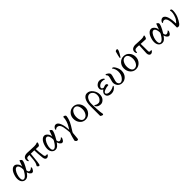

<svg xmlns="http://www.w3.org/2000/svg" viewBox="476 -2532 4625 4625"><g transform="rotate(-45 2788.5 -219.0)"><path d="M143.6 -30.3Q189.5 -30.3 244.6 -106Q299.8 -181.6 299.8 -213.9Q299.8 -276.4 279.3 -318.8Q258.8 -361.3 225.1 -361.3Q191.4 -361.3 160.6 -320.3Q129.9 -279.3 111.3 -221.2Q92.8 -163.1 92.8 -116.7Q92.8 -70.3 106.9 -50.3Q121.1 -30.3 143.6 -30.3ZM462.9 -114.3Q475.6 -109.4 475.6 -86.4Q475.6 -76.2 452.6 -36.6Q429.7 2.9 398.9 2.9Q368.2 2.9 341.8 -30.3Q315.4 -63.5 311.5 -100.6Q272.5 -44.9 240.2 -18.1Q208 8.8 166 8.8Q106.4 8.8 70.8 -34.2Q35.2 -77.1 35.2 -151.9Q35.2 -226.6 75.7 -318.8Q95.7 -364.3 131.3 -395.5Q167 -426.8 209 -426.8Q251 -426.8 290.5 -381.3Q330.1 -335.9 330.1 -272.5Q358.4 -341.3 386.7 -425.8Q401.4 -425.8 421.4 -408.7Q441.4 -391.6 441.4 -373Q441.4 -313 348.6 -158.2L336.9 -138.7Q342.8 -98.6 354.5 -84.5Q366.2 -70.3 387.7 -70.3Q409.2 -70.3 433.6 -86.9Q458 -103.5 462.9 -114.3Z M525.4 -258.8Q506.8 -283.7 506.8 -316.4Q506.8 -349.6 521 -373Q535.2 -396.5 566.4 -410.2Q597.7 -423.8 640.1 -423.8Q682.6 -423.8 748 -418.9Q813.5 -414.1 880.9 -414.1Q948.2 -414.1 984.4 -433.6Q999 -430.7 1003.9 -419.9Q1003.9 -407.2 988.3 -372.6Q972.7 -337.9 953.1 -337.9Q895.5 -337.9 859.4 -340.8Q861.3 -234.4 881.8 -108.4Q889.6 -58.6 929.7 -58.6Q954.1 -58.6 960.9 -63.5Q967.8 -58.6 967.8 -48.3Q967.8 -38.1 944.8 -17.6Q921.9 2.9 898.4 2.9Q837.9 2.9 829.1 -86.9Q811.5 -260.7 812.5 -344.7Q782.2 -347.7 696.3 -347.7Q668.9 -28.3 649.4 0Q639.6 2.9 626.5 2.9Q613.3 2.9 599.1 -12.7Q585 -28.3 585 -36.1Q617.7 -89.4 625.5 -130.4Q632.8 -170.9 635.3 -191.4Q637.7 -211.9 642.1 -264.2Q646.5 -316.4 649.4 -349.6Q590.8 -349.6 574.2 -342.8Q544.9 -329.1 544.9 -283.2Q544.9 -276.4 545.9 -270.5Q546.9 -264.6 538.6 -261.7Q530.3 -258.8 525.4 -258.8Z M1165 -30.3Q1210.9 -30.3 1266.1 -106Q1321.3 -181.6 1321.3 -213.9Q1321.3 -276.4 1300.8 -318.8Q1280.3 -361.3 1246.6 -361.3Q1212.9 -361.3 1182.1 -320.3Q1151.4 -279.3 1132.8 -221.2Q1114.3 -163.1 1114.3 -116.7Q1114.3 -70.3 1128.4 -50.3Q1142.6 -30.3 1165 -30.3ZM1484.4 -114.3Q1497.1 -109.4 1497.1 -86.4Q1497.1 -76.2 1474.1 -36.6Q1451.2 2.9 1420.4 2.9Q1389.6 2.9 1363.3 -30.3Q1336.9 -63.5 1333 -100.6Q1293.9 -44.9 1261.7 -18.1Q1229.5 8.8 1187.5 8.8Q1127.9 8.8 1092.3 -34.2Q1056.6 -77.1 1056.6 -151.9Q1056.6 -226.6 1097.2 -318.8Q1117.2 -364.3 1152.8 -395.5Q1188.5 -426.8 1230.5 -426.8Q1272.5 -426.8 1312 -381.3Q1351.6 -335.9 1351.6 -272.5Q1379.9 -341.3 1408.2 -425.8Q1422.9 -425.8 1442.9 -408.7Q1462.9 -391.6 1462.9 -373Q1462.9 -313 1370.1 -158.2L1358.4 -138.7Q1364.3 -98.6 1376 -84.5Q1387.7 -70.3 1409.2 -70.3Q1430.7 -70.3 1455.1 -86.9Q1479.5 -103.5 1484.4 -114.3Z M1724.6 -39.1Q1724.6 -63.5 1721.2 -88.9Q1717.8 -114.3 1714.8 -153.3Q1711.9 -192.4 1700.7 -240.2Q1689.5 -288.1 1671.9 -312Q1654.3 -335.9 1635.7 -344.7Q1617.2 -353.5 1596.2 -353.5Q1575.2 -353.5 1559.1 -343.8Q1543 -334 1536.1 -324.2Q1532.2 -324.2 1527.8 -332Q1523.4 -339.8 1523.4 -344.7Q1533.2 -377 1559.1 -399.9Q1585 -422.9 1614.3 -422.9Q1674.8 -421.9 1710.4 -341.3Q1746.1 -260.7 1752.9 -151.4Q1756.8 -100.6 1756.8 -99.6Q1765.6 -116.2 1797.9 -167Q1830.1 -217.8 1852.1 -285.6Q1874 -353.5 1874 -414.1Q1874 -425.8 1890.1 -425.8Q1906.2 -425.8 1925.8 -411.6Q1945.3 -397.5 1945.3 -381.3Q1945.3 -365.2 1935.1 -321.3Q1924.8 -277.3 1900.9 -221.2Q1877 -165 1773.4 -3.9Q1763.7 14.6 1761.7 64.5Q1759.8 114.3 1750 191.4Q1746.6 218.3 1731.4 220.7Q1725.6 221.7 1712.4 221.7Q1699.2 221.7 1687 211.4Q1674.8 201.2 1668 190.4Q1661.1 179.7 1662.6 168.5Q1664.1 157.2 1685.5 79.1Q1707 1 1724.6 -39.1Z M2071.8 -367.2Q2129.9 -428.7 2216.3 -428.7Q2302.7 -428.7 2359.4 -364.3Q2416 -299.8 2416 -209.5Q2416 -119.1 2356.4 -55.7Q2296.9 7.8 2210.4 7.8Q2124 7.8 2068.8 -57.1Q2013.7 -122.1 2013.7 -213.9Q2013.7 -305.7 2071.8 -367.2ZM2228.5 -390.6Q2167 -390.6 2130.4 -330.6Q2093.8 -270.5 2093.8 -196.8Q2093.8 -123 2120.6 -76.7Q2147.5 -30.3 2197.3 -30.3Q2260.7 -30.3 2298.3 -90.3Q2335.9 -150.4 2335.9 -223.6Q2335.9 -296.9 2307.1 -343.8Q2278.3 -390.6 2228.5 -390.6Z M2732.4 5.9Q2642.6 5.9 2600.6 -60.5Q2598.6 -67.4 2598.6 -80.6Q2598.6 -93.8 2601.6 -93.8Q2604.5 -93.8 2616.2 -84Q2627.9 -74.2 2652.3 -64.9Q2676.8 -55.7 2713.4 -55.7Q2750 -55.7 2789.1 -100.6Q2828.1 -145.5 2828.1 -215.3Q2828.1 -285.2 2789.1 -325.2Q2750 -365.2 2709 -365.2Q2647.5 -365.2 2611.3 -302.2Q2575.2 -239.3 2577.1 -160.2Q2577.1 -141.6 2579.1 -86.9Q2581.1 -32.2 2582 9.3Q2583 50.8 2590.3 120.6Q2597.7 190.4 2603.5 206.1Q2591.8 222.7 2582 222.7Q2572.3 222.7 2546.4 210Q2520.5 197.3 2520.5 187.5V-137.7Q2520.5 -278.3 2565.4 -350.6Q2610.4 -422.9 2681.6 -422.9Q2766.6 -422.9 2824.7 -345.7Q2882.8 -268.6 2882.8 -182.1Q2882.8 -95.7 2835.4 -44.9Q2788.1 5.9 2732.4 5.9Z M2992.2 -110.4Q2992.2 -85.9 3020.5 -70.3Q3048.8 -54.7 3080.6 -54.7Q3112.3 -54.7 3137.2 -59.6Q3162.1 -64.5 3181.2 -71.8Q3200.2 -79.1 3215.3 -86.4Q3230.5 -93.8 3239.7 -98.6Q3249 -103.5 3250 -103.5Q3255.9 -103.5 3255.9 -93.8Q3255.9 -84 3252.9 -75.2Q3187.5 4.9 3102.5 4.9Q3037.1 4.9 2997.6 -23.4Q2958 -51.8 2958 -104.5Q2958 -157.2 3024.4 -207Q2966.8 -236.3 2966.8 -285.2Q2966.8 -349.6 3012.7 -387.2Q3058.6 -424.8 3105.5 -424.8Q3170.9 -424.8 3223.6 -377.9Q3226.6 -373 3226.6 -363.8Q3226.6 -354.5 3221.7 -349.6Q3192.4 -366.2 3142.6 -366.2Q3092.8 -366.2 3051.3 -335.9Q3009.8 -305.7 3009.8 -273.4Q3009.8 -252.9 3029.3 -241.2Q3048.8 -229.5 3065.4 -229.5Q3120.1 -251 3136.2 -251Q3152.3 -251 3164.1 -247.1Q3187.5 -227.5 3187.5 -210.4Q3187.5 -193.4 3179.7 -193.4Q3119.1 -193.4 3055.7 -167.5Q2992.2 -141.6 2992.2 -110.4Z M3435.5 -27.3Q3487.3 -27.3 3537.1 -91.8Q3586.9 -156.2 3586.9 -251Q3586.9 -345.7 3530.3 -414.1Q3530.3 -421.9 3548.8 -421.9Q3567.4 -421.9 3590.8 -394Q3614.3 -366.2 3635.7 -314.5Q3657.2 -262.7 3657.2 -220.7Q3657.2 -113.3 3599.6 -52.7Q3542 7.8 3463.4 7.8Q3384.8 7.8 3343.8 -42Q3302.7 -91.8 3302.7 -155.3Q3302.7 -181.6 3322.8 -249Q3342.8 -316.4 3342.8 -344.7Q3342.8 -373 3315.4 -400.4Q3311.5 -404.3 3311.5 -418Q3311.5 -421.9 3328.1 -421.9Q3344.7 -421.9 3381.8 -392.6Q3418.9 -363.3 3418.9 -330.6Q3418.9 -297.9 3393.6 -217.8Q3368.2 -137.7 3368.2 -108.9Q3368.2 -80.1 3388.2 -53.7Q3408.2 -27.3 3435.5 -27.3Z M3927.7 -661.1Q3953.1 -661.1 3953.1 -638.7Q3953.1 -606.4 3909.7 -532.7Q3866.2 -459 3856.4 -455.1H3853.5Q3850.6 -455.1 3846.2 -458Q3841.8 -460.9 3841.8 -467.3Q3841.8 -473.6 3856 -536.6Q3870.1 -599.6 3882.8 -636.7Q3885.7 -644.5 3900.4 -652.8Q3915 -661.1 3927.7 -661.1ZM3790.5 -367.2Q3848.6 -428.7 3935.1 -428.7Q4021.5 -428.7 4078.1 -364.3Q4134.8 -299.8 4134.8 -209.5Q4134.8 -119.1 4075.2 -55.7Q4015.6 7.8 3929.2 7.8Q3842.8 7.8 3787.6 -57.1Q3732.4 -122.1 3732.4 -213.9Q3732.4 -305.7 3790.5 -367.2ZM3947.3 -390.6Q3885.7 -390.6 3849.1 -330.6Q3812.5 -270.5 3812.5 -196.8Q3812.5 -123 3839.4 -76.7Q3866.2 -30.3 3916 -30.3Q3979.5 -30.3 4017.1 -90.3Q4054.7 -150.4 4054.7 -223.6Q4054.7 -296.9 4025.9 -343.8Q3997.1 -390.6 3947.3 -390.6Z M4211.9 -258.8Q4193.4 -283.7 4193.4 -316.4Q4193.4 -349.6 4208.5 -373Q4223.6 -396.5 4256.3 -410.2Q4289.1 -423.8 4326.7 -423.8Q4364.3 -423.8 4421.9 -418.9Q4479.5 -414.1 4538.1 -414.1Q4596.7 -414.1 4627.9 -433.6Q4639.6 -430.7 4644.5 -419.9Q4644.5 -407.2 4630.9 -372.6Q4617.2 -337.9 4599.6 -337.9Q4582 -337.9 4437.5 -345.7Q4437.5 -310.5 4439.5 -240.2Q4441.4 -169.9 4440.4 -98.6Q4439.5 -58.6 4475.6 -58.6Q4500 -58.6 4506.8 -63.5Q4513.7 -58.6 4513.7 -48.3Q4513.7 -38.1 4490.7 -17.6Q4467.8 2.9 4439.5 2.9Q4411.1 2.9 4393.1 -22.5Q4375 -47.9 4375 -86.9L4388.7 -348.6L4334 -352.5H4306.2Q4231.4 -352.5 4231.4 -283.2Q4231.4 -276.4 4232.4 -270.5Q4233.4 -264.6 4225.1 -261.7Q4216.8 -258.8 4211.9 -258.8Z M4803.7 -30.3Q4849.6 -30.3 4904.8 -106Q4960 -181.6 4960 -213.9Q4960 -276.4 4939.5 -318.8Q4918.9 -361.3 4885.3 -361.3Q4851.6 -361.3 4820.8 -320.3Q4790 -279.3 4771.5 -221.2Q4752.9 -163.1 4752.9 -116.7Q4752.9 -70.3 4767.1 -50.3Q4781.2 -30.3 4803.7 -30.3ZM5123 -114.3Q5135.7 -109.4 5135.7 -86.4Q5135.7 -76.2 5112.8 -36.6Q5089.8 2.9 5059.1 2.9Q5028.3 2.9 5002 -30.3Q4975.6 -63.5 4971.7 -100.6Q4932.6 -44.9 4900.4 -18.1Q4868.2 8.8 4826.2 8.8Q4766.6 8.8 4731 -34.2Q4695.3 -77.1 4695.3 -151.9Q4695.3 -226.6 4735.8 -318.8Q4755.9 -364.3 4791.5 -395.5Q4827.1 -426.8 4869.1 -426.8Q4911.1 -426.8 4950.7 -381.3Q4990.2 -335.9 4990.2 -272.5Q5018.6 -341.3 5046.9 -425.8Q5061.5 -425.8 5081.5 -408.7Q5101.6 -391.6 5101.6 -373Q5101.6 -313 5008.8 -158.2L4997.1 -138.7Q5002.9 -98.6 5014.6 -84.5Q5026.4 -70.3 5047.9 -70.3Q5069.3 -70.3 5093.8 -86.9Q5118.2 -103.5 5123 -114.3Z M5473.6 -205.1Q5527.3 -334 5504.9 -410.2Q5503.9 -413.1 5507.8 -417.5Q5511.7 -421.9 5520 -421.9Q5528.3 -421.9 5540 -415.5Q5568.8 -399.9 5551.3 -290Q5541 -225.6 5520.5 -178.7Q5438.5 4.9 5377.9 4.9Q5346.7 4.9 5333 -6.8V-93.8Q5333 -170.4 5329.1 -196.8Q5325.2 -222.7 5320.8 -250Q5316.4 -277.3 5308.6 -292.5Q5300.8 -307.6 5290.5 -323.2Q5271.5 -352.5 5231.4 -352.5Q5214.8 -352.5 5198.7 -342.8Q5182.6 -333 5175.8 -323.2Q5171.9 -323.2 5167.5 -331.1Q5163.1 -338.9 5163.1 -343.8Q5172.9 -376 5198.7 -398.9Q5224.6 -421.9 5257.8 -421.9Q5291 -421.9 5317.9 -392.1Q5344.7 -362.3 5358.9 -313Q5386.7 -215.8 5386.7 -95.7Q5389.6 -93.8 5392.1 -93.8Q5394.5 -93.8 5409.7 -109.4Q5424.8 -125 5444.3 -152.3Q5463.9 -179.7 5473.6 -205.1Z"/></g></svg>

Font: CrimsonText-Roman
Style: Roman
Weight: 400
Version: Version 0.13